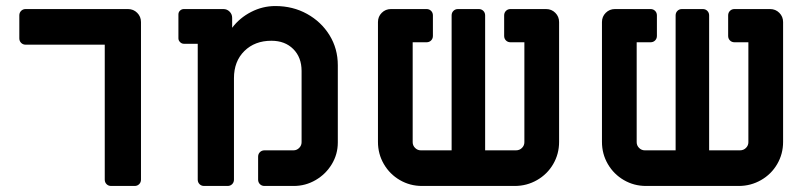

<svg xmlns="http://www.w3.org/2000/svg" viewBox="-20 -616 2686 636"><path d="M327 -21V-468H65Q56 -468 50 -474Q44 -480 44 -489V-565Q44 -574 50 -580Q56 -586 65 -586H404Q422 -586 434.5 -573.5Q447 -561 447 -543V-21Q447 -12 441 -6Q435 0 426 0H348Q339 0 333 -6Q327 -12 327 -21Z M635 -21V-471H589Q582 -471 576.5 -476.5Q571 -482 571 -489V-568Q571 -576 576.5 -581Q582 -586 589 -586H720Q732 -586 740.5 -577.5Q749 -569 749 -557V-524Q774 -557 812 -576.5Q850 -596 892 -596Q950 -596 997 -570Q1044 -544 1071.5 -499.5Q1099 -455 1099 -400V-144Q1099 -105 1079 -72Q1059 -39 1025.5 -19.5Q992 0 953 0H856Q847 0 841 -6Q835 -12 835 -21V-97Q835 -106 841 -112Q847 -118 856 -118H952Q963 -118 971 -126Q979 -134 979 -145V-381Q979 -426 951.5 -453.5Q924 -481 879 -481Q824 -481 789.5 -447Q755 -413 755 -357V-21Q755 -12 749 -6Q743 0 734 0H656Q647 0 641 -6Q635 -12 635 -21Z M1832 -543V-146Q1832 -106 1812.5 -72.5Q1793 -39 1759 -19.5Q1725 0 1685 0H1378Q1338 0 1304.5 -19.5Q1271 -39 1251.5 -72.5Q1232 -106 1232 -146V-543Q1232 -561 1244.5 -573.5Q1257 -586 1275 -586H1393Q1402 -586 1408 -580Q1414 -574 1414 -565V-497Q1414 -488 1408 -482Q1402 -476 1393 -476H1347V-145Q1347 -134 1355 -126Q1363 -118 1374 -118H1476V-565Q1476 -574 1482 -580Q1488 -586 1497 -586H1566Q1575 -586 1581 -580Q1587 -574 1587 -565V-118H1689Q1701 -118 1709 -126Q1717 -134 1717 -145V-476H1671Q1662 -476 1656 -482Q1650 -488 1650 -497V-565Q1650 -574 1656 -580Q1662 -586 1671 -586H1789Q1807 -586 1819.5 -573.5Q1832 -561 1832 -543Z M2574 -543V-146Q2574 -106 2554.5 -72.5Q2535 -39 2501 -19.5Q2467 0 2427 0H2120Q2080 0 2046.5 -19.5Q2013 -39 1993.5 -72.5Q1974 -106 1974 -146V-543Q1974 -561 1986.5 -573.5Q1999 -586 2017 -586H2135Q2144 -586 2150 -580Q2156 -574 2156 -565V-497Q2156 -488 2150 -482Q2144 -476 2135 -476H2089V-145Q2089 -134 2097 -126Q2105 -118 2116 -118H2218V-565Q2218 -574 2224 -580Q2230 -586 2239 -586H2308Q2317 -586 2323 -580Q2329 -574 2329 -565V-118H2431Q2443 -118 2451 -126Q2459 -134 2459 -145V-476H2413Q2404 -476 2398 -482Q2392 -488 2392 -497V-565Q2392 -574 2398 -580Q2404 -586 2413 -586H2531Q2549 -586 2561.5 -573.5Q2574 -561 2574 -543Z"/></svg>

Font: Miriam Libre
Style: Bold
Weight: 700
Designer: Michal Sahar
Foundry: Hagilda
Version: Version 1.001